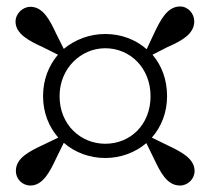

<svg xmlns="http://www.w3.org/2000/svg" viewBox="-20 -666 650 593"><path d="M305 -222C230 -222 164 -280 164 -369C164 -455 230 -517 305 -517C383 -517 445 -455 445 -369C445 -281 383 -222 305 -222ZM449 -241C478 -274 496 -318 496 -369C496 -421 479 -464 451 -497L496 -520C539 -539 580 -560 580 -600C580 -624 561 -646 536 -646C496 -646 475 -603 455 -561L433 -514C399 -544 354 -561 305 -561C257 -561 212 -544 177 -515L154 -561C134 -604 113 -645 74 -645C50 -645 28 -624 28 -599C28 -561 71 -539 113 -520L159 -497C131 -464 113 -421 113 -369C113 -318 131 -274 160 -241L112 -218C70 -198 29 -178 29 -138C29 -113 49 -93 74 -93C112 -93 134 -135 154 -178L177 -225C211 -195 257 -178 305 -178C353 -178 398 -195 432 -224L455 -177C475 -135 495 -93 536 -93C560 -93 581 -113 581 -138C581 -177 538 -198 496 -218Z"/></svg>

Font: Noto Serif KR Black
Style: Regular
Weight: 900
Version: Version 1.001;PS 1.001;hotconv 16.6.54;makeotf.lib2.5.65590